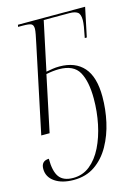

<svg xmlns="http://www.w3.org/2000/svg" viewBox="-118 -602 658 911"><g transform="rotate(-15 210.5 -146.0)"><path d="M129 244Q72 244 37 220Q2 196 2 156Q2 117 40 116Q40 178 60.5 206Q81 234 129 234Q176 234 211.5 205.5Q247 177 271 128.5Q295 80 307.5 19.5Q320 -41 320 -105Q320 -189 294 -235.5Q268 -282 196 -282Q167 -282 133 -275L75 0H34L123 -423Q129 -451 132.5 -469.5Q136 -488 136 -497Q136 -515 126 -520.5Q116 -526 84 -526H61L63 -536H393L363 -393H353Q360 -427 363 -446.5Q366 -466 366 -478Q366 -508 352.5 -517Q339 -526 314 -526H187L136 -286Q152 -289 168 -291.5Q184 -294 201 -294Q279 -294 320.5 -247Q362 -200 362 -103Q362 -41 348.5 20Q335 81 306.5 132Q278 183 234 213.5Q190 244 129 244Z"/></g></svg>

Font: Noto Serif Display SemiCondensed ExtraLight
Style: Italic
Weight: 200
Width: 4
Italic angle: -12°
Designer: Monotype Design Team
Foundry: Monotype Imaging Inc.
Version: Version 2.009